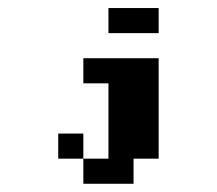

<svg xmlns="http://www.w3.org/2000/svg" viewBox="-20 -395 540 478"><path d="M250 -375H375V-312.5H250ZM187.5 -250H375V0H312.5V62.5H187.5V0H250V-187.5H187.5ZM125 -62.5H187.5V0H125Z"/></svg>

Font: Half Eighties
Style: Regular
Weight: 400
Monospace: yes
Designer: Jayvee Enaguas (HarvettFox96)
Version: 20191127.01dev02